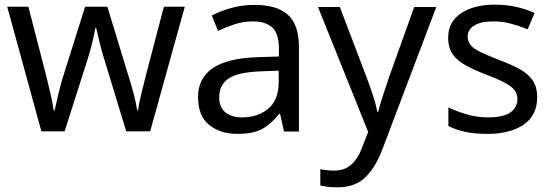

<svg xmlns="http://www.w3.org/2000/svg" viewBox="-20 -566 2376 826"><path d="M431 -303Q418 -344 408.5 -383.5Q399 -423 394 -445H390Q386 -423 377 -383.5Q368 -344 354 -302L258 -1H158L11 -537H102L176 -251Q187 -208 197 -164Q207 -120 211 -91H215Q219 -108 224.5 -133Q230 -158 237 -185.5Q244 -213 251 -235L346 -537H442L534 -235Q545 -201 555.5 -161Q566 -121 570 -92H574Q577 -117 587.5 -161Q598 -205 610 -251L685 -537H775L626 -1H523Z M1074 -545Q1172 -545 1219 -502Q1266 -459 1266 -365V0H1202L1185 -76H1181Q1146 -32 1107.5 -11Q1069 10 1001 10Q928 10 880 -28.5Q832 -67 832 -149Q832 -229 895 -272.5Q958 -316 1089 -320L1180 -323V-355Q1180 -422 1151 -448Q1122 -474 1069 -474Q1027 -474 989 -461.5Q951 -449 918 -433L891 -499Q926 -518 974 -531.5Q1022 -545 1074 -545ZM1100 -259Q1000 -255 961.5 -227Q923 -199 923 -148Q923 -103 950.5 -82Q978 -61 1021 -61Q1089 -61 1134 -98.5Q1179 -136 1179 -214V-262Z M1348 -536H1442L1558 -231Q1573 -191 1585 -154.5Q1597 -118 1603 -85H1607Q1613 -110 1626 -150.5Q1639 -191 1653 -232L1762 -536H1857L1626 74Q1598 150 1553.5 195Q1509 240 1431 240Q1407 240 1389 237.5Q1371 235 1358 232V162Q1369 164 1384.5 166Q1400 168 1417 168Q1463 168 1491.5 142Q1520 116 1536 73L1564 2Z M2291 -148Q2291 -70 2233 -30Q2175 10 2077 10Q2021 10 1980.5 1Q1940 -8 1909 -24V-104Q1941 -88 1986.5 -74.5Q2032 -61 2079 -61Q2146 -61 2176 -82.5Q2206 -104 2206 -140Q2206 -160 2195 -176Q2184 -192 2155.5 -208Q2127 -224 2074 -244Q2022 -264 1985 -284Q1948 -304 1928 -332Q1908 -360 1908 -404Q1908 -472 1963.5 -509Q2019 -546 2109 -546Q2158 -546 2200.5 -536.5Q2243 -527 2280 -510L2250 -440Q2216 -454 2179 -464Q2142 -474 2103 -474Q2049 -474 2020.5 -456.5Q1992 -439 1992 -409Q1992 -387 2005 -371.5Q2018 -356 2048.5 -341.5Q2079 -327 2130 -307Q2181 -288 2217 -268Q2253 -248 2272 -219.5Q2291 -191 2291 -148Z"/></svg>

Font: Noto Sans Saurashtra
Style: Regular
Weight: 400
Designer: Monotype Design Team
Foundry: Monotype Imaging Inc.
Version: Version 2.001; ttfautohint (v1.8.4.7-5d5b)